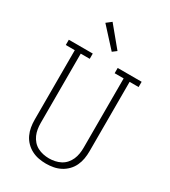

<svg xmlns="http://www.w3.org/2000/svg" viewBox="-231 -1081 1063 1201"><g transform="rotate(30 300.0 -480.5)"><path d="M300 8Q273 8 246.5 3Q220 -2 196 -14.5Q172 -27 153 -46.5Q134 -66 122.5 -90.5Q111 -115 106.5 -141.5Q102 -168 102 -195V-697H37V-735H210V-697H145V-195Q145 -174 148.5 -152.5Q152 -131 160.5 -111.5Q169 -92 183.5 -75.5Q198 -59 217 -49Q236 -39 257.5 -34.5Q279 -30 300 -30Q321 -30 342.5 -34.5Q364 -39 383 -49Q402 -59 416.5 -75.5Q431 -92 439.5 -111.5Q448 -131 451.5 -152.5Q455 -174 455 -195V-697H390V-735H563V-697H498V-195Q498 -168 493.5 -141.5Q489 -115 477.5 -90.5Q466 -66 447 -46.5Q428 -27 404 -14.5Q380 -2 353.5 3Q327 8 300 8ZM307 -804 182 -941 218 -969 336 -826Z"/></g></svg>

Font: Iosevka Curly Slab XLtEx
Style: Regular
Weight: 200
Width: 7
Monospace: yes
Designer: Belleve Invis
Foundry: Belleve Invis
Version: Version 11.1.0; ttfautohint (v1.8.3)